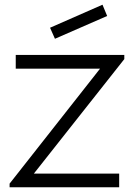

<svg xmlns="http://www.w3.org/2000/svg" viewBox="-20 -796 590 816"><path d="M213.5 -631.2 192.7 -678.1 415.6 -776 435.4 -728.1ZM486.5 -58.3H124L508.3 -544.8V-562.5H46.9V-504.2H405.2L20.8 -15.6V0H486.5Z"/></svg>

Font: Manrope3 Light
Style: Regular
Weight: 300
Designer: Mikhail Sharanda
Foundry: Mikhail Sharanda
Version: Version 3.000;PS 003.000;hotconv 1.0.88;makeotf.lib2.5.64775